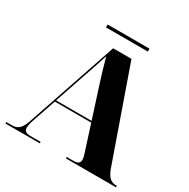

<svg xmlns="http://www.w3.org/2000/svg" viewBox="-181 -986 1134 1152"><g transform="rotate(30 386.0 -410.5)"><path d="M240 -801H530V-821H240ZM6 0H244V-10H173C142 -10 129 -21 129 -43C129 -60 135 -81 144 -107L197 -262H449L504 -91C511 -71 515 -55 515 -42C515 -21 503 -10 472 -10H425V0H772V-10H770C732 -10 709 -28 690 -79L467 -714H340L125 -81C105 -24 80 -10 45 -10H6ZM200 -272 271 -481C289 -533 313 -603 328 -652C342 -599 366 -519 380 -477L446 -272Z"/></g></svg>

Font: Noto Serif Display ExtraBold
Style: Regular
Weight: 800
Designer: Monotype Design Team
Foundry: Monotype Imaging Inc.
Version: Version 2.009